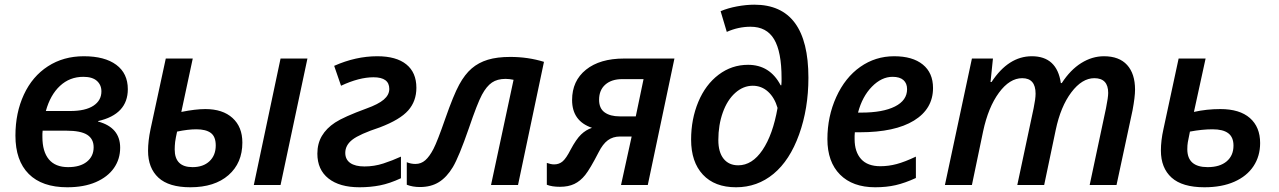

<svg xmlns="http://www.w3.org/2000/svg" viewBox="-20 -790 5462 820"><path d="M337.9 -549.8Q427.2 -549.8 476.6 -513.2Q525.9 -476.6 525.9 -409.2Q525.9 -301.8 398.9 -272.9V-271Q493.2 -245.6 493.2 -159.2Q493.2 -110.4 466.6 -72.3Q439.9 -34.2 389.2 -12.2Q338.4 9.8 267.1 9.8Q159.7 9.8 102.8 -47.1Q45.9 -104 45.9 -210.9Q45.9 -308.1 82 -386Q118.2 -463.9 184.6 -506.8Q251 -549.8 337.9 -549.8ZM162.1 -231.9 161.1 -218.8V-205.1Q161.1 -142.6 188.7 -109.4Q216.3 -76.2 271 -76.2Q322.3 -76.2 351.1 -99.4Q379.9 -122.6 379.9 -161.1Q379.9 -196.8 352.3 -214.4Q324.7 -231.9 263.2 -231.9ZM335.9 -461.9Q277.8 -461.9 236.3 -423.3Q194.8 -384.8 175.8 -315.9H279.8Q344.7 -315.9 378.9 -338.4Q413.1 -360.8 413.1 -399.9Q413.1 -427.2 393.8 -444.6Q374.5 -461.9 335.9 -461.9Z M803.2 -540 754.4 -312Q815.4 -324.2 856.9 -324.2Q931.2 -324.2 973.1 -286.1Q1015.1 -248 1015.1 -181.2Q1015.1 -93.8 955.8 -42Q896.5 9.8 793 9.8Q701.2 9.8 656.7 -31.2Q612.3 -72.3 612.3 -146Q612.3 -188 623 -238.8L688 -540ZM818.4 -237.8Q783.2 -237.8 736.3 -228Q733.4 -213.9 731.2 -203.4Q729 -192.9 728 -184.1Q727.1 -175.3 726.6 -167.7Q726.1 -160.2 726.1 -151.9Q726.1 -76.2 802.2 -76.2Q847.7 -76.2 874.5 -101.3Q901.4 -126.5 901.4 -168.9Q901.4 -206.5 880.4 -222.2Q859.4 -237.8 818.4 -237.8ZM1178.2 0H1064L1178.2 -540H1293Z M1407.2 -508.8Q1499.5 -549.8 1591.3 -549.8Q1672.4 -549.8 1715.3 -515.1Q1758.3 -480.5 1758.3 -415Q1758.3 -357.9 1723.4 -318.4Q1688.5 -278.8 1602.5 -246.1Q1515.6 -217.3 1485.1 -193.6Q1454.6 -169.9 1454.6 -137.2Q1454.6 -108.9 1475.8 -94Q1497.1 -79.1 1536.6 -79.1Q1578.1 -79.1 1617.2 -91.8Q1656.2 -104.5 1692.4 -121.1V-28.8Q1644 -6.3 1602.8 1.7Q1561.5 9.8 1515.6 9.8Q1430.2 9.8 1382.8 -27.8Q1335.4 -65.4 1335.4 -133.8Q1335.4 -176.8 1354.7 -209.5Q1374 -242.2 1411.1 -266.6Q1448.2 -291 1545.4 -326.7Q1595.7 -344.7 1619.1 -364.7Q1642.6 -384.8 1642.6 -410.2Q1642.6 -460 1575.2 -460Q1513.7 -460 1436.5 -423.8Z M2192.4 0H2077.1L2173.3 -449.2Q2155.3 -453.1 2139.2 -453.1Q2104 -453.1 2081.1 -437.5Q2058.1 -421.9 2038.3 -385.3Q2018.6 -348.6 1982.4 -242.2Q1939.9 -119.6 1914.1 -76.4Q1888.2 -33.2 1854.5 -12.2Q1820.8 8.8 1773.4 8.8Q1742.2 8.8 1717.3 -1V-97.2Q1734.9 -89.8 1754.4 -89.8Q1778.3 -89.8 1796.4 -105.7Q1814.5 -121.6 1831.3 -154.1Q1848.1 -186.5 1881.3 -282.2Q1917 -384.3 1941.2 -428.5Q1965.3 -472.7 1994.6 -497.8Q2023.9 -522.9 2063.5 -534.9Q2103 -546.9 2159.2 -546.9Q2235.4 -546.9 2303.2 -525.9Z M2628.4 -207Q2597.7 -207 2575.9 -190.9Q2554.2 -174.8 2536.6 -139.6Q2500 -68.4 2479.2 -42.5Q2458.5 -16.6 2432.9 -4.4Q2407.2 7.8 2371.6 7.8Q2336.9 7.8 2315.4 -1V-94.2Q2333 -87.9 2346.7 -87.9Q2368.2 -87.9 2383.3 -101.1Q2398.4 -114.3 2416.5 -149.9Q2440.9 -195.8 2461.9 -215.8Q2482.9 -235.8 2508.3 -244.1Q2423.3 -272.9 2423.3 -362.8Q2423.3 -444.8 2482.7 -492.4Q2542 -540 2645.5 -540H2860.4L2746.6 0H2632.3L2677.7 -207ZM2637.7 -452.1Q2591.8 -452.1 2565.2 -428.7Q2538.6 -405.3 2538.6 -363.8Q2538.6 -327.1 2562.3 -310.1Q2585.9 -293 2626.5 -293H2695.3L2728.5 -452.1Z M3432.6 -458Q3432.6 -326.2 3392.8 -215.6Q3353 -105 3283.7 -47.6Q3214.4 9.8 3123.5 9.8Q3032.2 9.8 2981.9 -44.2Q2931.6 -98.1 2931.6 -193.8Q2931.6 -281.2 2962.4 -355Q2993.2 -428.7 3049.1 -470.9Q3105 -513.2 3174.8 -513.2Q3268.1 -513.2 3314 -425.8H3316.9L3317.9 -442.4V-456.1Q3317.9 -569.3 3285.9 -622.6Q3253.9 -675.8 3185.5 -675.8Q3133.3 -675.8 3084 -653.8L3057.6 -742.2Q3088.4 -755.4 3127.7 -762.7Q3167 -770 3201.7 -770Q3432.6 -770 3432.6 -458ZM3132.8 -84Q3192.4 -84 3236.6 -149.4Q3280.8 -214.8 3300.8 -329.1Q3288.1 -373 3260.3 -398.4Q3232.4 -423.8 3194.8 -423.8Q3154.3 -423.8 3120.1 -393.3Q3085.9 -362.8 3066.9 -309.3Q3047.9 -255.9 3047.9 -191.9Q3047.9 -140.1 3070.3 -112.1Q3092.8 -84 3132.8 -84Z M3792 -461.9Q3745.1 -461.9 3703.9 -419.9Q3662.6 -377.9 3644.5 -309.1H3658.7Q3750.5 -309.1 3802.2 -335.2Q3854 -361.3 3854 -409.2Q3854 -434.1 3838.4 -448Q3822.8 -461.9 3792 -461.9ZM3717.8 9.8Q3621.6 9.8 3567.6 -44.4Q3513.7 -98.6 3513.7 -195.8Q3513.7 -292.5 3551.5 -375.7Q3589.4 -459 3654.1 -504.4Q3718.8 -549.8 3798.8 -549.8Q3877.4 -549.8 3921.1 -514.4Q3964.8 -479 3964.8 -414.1Q3964.8 -325.2 3883.5 -275.1Q3802.2 -225.1 3651.9 -225.1H3630.9L3629.9 -210V-195.8Q3629.9 -141.6 3657.5 -110.8Q3685.1 -80.1 3739.7 -80.1Q3774.9 -80.1 3809.6 -89.4Q3844.2 -98.6 3891.6 -121.1V-29.8Q3844.7 -8.3 3805.4 0.7Q3766.1 9.8 3717.8 9.8Z M4386.7 -549.8Q4494.1 -549.8 4510.7 -435.1H4514.6Q4551.3 -491.7 4597.9 -520.8Q4644.5 -549.8 4694.8 -549.8Q4759.8 -549.8 4793.7 -512.5Q4827.6 -475.1 4827.6 -407.2Q4827.6 -376 4816.9 -318.8L4748.5 0H4633.8L4703.6 -328.1Q4712.9 -374.5 4712.9 -393.1Q4712.9 -456.1 4653.8 -456.1Q4601.1 -456.1 4555.4 -395.5Q4509.8 -335 4488.8 -234.9L4439.5 0H4324.7L4394.5 -328.1Q4402.8 -368.2 4402.8 -390.1Q4402.8 -456.1 4345.7 -456.1Q4292 -456.1 4246.3 -394Q4200.7 -332 4178.7 -229L4130.9 0H4015.6L4130.9 -540H4220.7L4210.4 -439.9H4214.8Q4287.1 -549.8 4386.7 -549.8Z M5079.1 -312Q5133.3 -324.2 5191.9 -324.2Q5274.4 -324.2 5318.1 -285.9Q5361.8 -247.6 5361.8 -179.2Q5361.8 -123 5333.5 -80.3Q5305.2 -37.6 5251.7 -13.9Q5198.2 9.8 5124 9.8Q5029.3 9.8 4983.6 -31.5Q4938 -72.8 4938 -147Q4938 -189.9 4948.7 -237.8L5013.7 -540H5128.9ZM5158.7 -237.8Q5114.3 -237.8 5062 -228Q5055.2 -195.3 5053 -182.6Q5050.8 -169.9 5050.8 -152.8Q5050.8 -76.2 5137.7 -76.2Q5189.5 -76.2 5218.8 -100.8Q5248 -125.5 5248 -168Q5248 -204.1 5225.8 -220.9Q5203.6 -237.8 5158.7 -237.8Z"/></svg>

Font: Open Sans Semibold
Style: Italic
Weight: 600
Italic angle: -12°
Foundry: Ascender Corporation
Version: Version 1.10